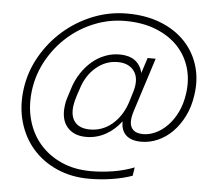

<svg xmlns="http://www.w3.org/2000/svg" viewBox="-59 -772 1169 1043"><g transform="rotate(5 525.0 -250.0)"><path d="M464 206Q367 206 288 171Q209 136 155.5 74.5Q102 13 78.5 -70.5Q55 -154 68 -250Q81 -345 128.5 -428Q176 -511 247 -573Q318 -635 407 -670.5Q496 -706 592 -706Q696 -706 776.5 -674Q857 -642 909.5 -586.5Q962 -531 984.5 -457.5Q1007 -384 995 -300Q986 -233 960 -181Q934 -129 898 -93Q862 -57 818.5 -38Q775 -19 729 -19Q673 -19 645 -46Q617 -73 619 -121Q583 -73 534 -46Q485 -19 428 -19Q360 -19 324 -62Q288 -105 299 -182Q301 -199 307 -218.5Q313 -238 325 -275Q339 -320 364 -358Q389 -396 421 -423.5Q453 -451 491.5 -466Q530 -481 571 -481Q622 -481 654 -458.5Q686 -436 697 -391L724 -475H768L673 -178Q668 -161 665 -145Q659 -103 677.5 -82Q696 -61 735 -61Q769 -61 803.5 -77Q838 -93 868 -124Q898 -155 919.5 -199Q941 -243 949 -300Q960 -376 940 -442.5Q920 -509 872.5 -558.5Q825 -608 752.5 -636.5Q680 -665 586 -665Q499 -665 419 -633Q339 -601 275.5 -545Q212 -489 169 -413Q126 -337 114 -250Q102 -162 122.5 -86Q143 -10 191 45.5Q239 101 310 132.5Q381 164 470 164Q531 164 592 154Q653 144 706 123L699 169Q653 186 590.5 196Q528 206 464 206ZM446 -61Q514 -61 566.5 -105.5Q619 -150 644 -225Q656 -263 662 -283.5Q668 -304 670 -318Q678 -374 648.5 -406.5Q619 -439 564 -439Q499 -439 446.5 -394.5Q394 -350 371 -275Q357 -235 352 -215.5Q347 -196 345 -182Q337 -125 363 -93Q389 -61 446 -61Z"/></g></svg>

Font: Retni Sans Light
Style: Italic
Weight: 300
Italic angle: -8°
Designer: Vitaly Kuzmin
Foundry: ParaType Ltd.
Version: Version 1.00;June 10, 2019;FontCreator 11.5.0.2425 64-bit; t